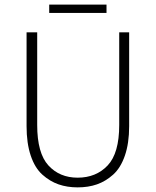

<svg xmlns="http://www.w3.org/2000/svg" viewBox="-20 -799 674 831"><path d="M316 12Q271 12 233.5 -1Q196 -14 163.5 -43Q131 -72 113 -125.5Q95 -179 95 -253V-659H141V-258Q141 -136 189.5 -83Q238 -30 316 -30Q396 -30 446 -83Q496 -136 496 -258V-659H539V-253Q539 -179 520.5 -125.5Q502 -72 469.5 -43Q437 -14 399.5 -1Q362 12 316 12ZM193 -743V-779H441V-743Z"/></svg>

Font: Toshiba Sans Light
Style: Regular
Weight: 300
Designer: Paul D. Hunt
Foundry: Toshiba Corporation
Version: Version 2.020;PS 2.0;hotconv 1.0.86;makeotf.lib2.5.63406